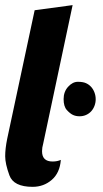

<svg xmlns="http://www.w3.org/2000/svg" viewBox="-30 -722 400 748"><path d="M174.8 -92.8Q192.9 -92.8 207 -99.1Q203.1 -48.3 171.6 -21.2Q140.1 5.9 97.2 5.9Q22.9 5.9 6.6 -39.1Q-9.8 -84 -9.8 -113.3Q-9.8 -142.6 -2 -181.2L105 -682.1L252.9 -702.1L138.2 -162.1Q133.8 -147 133.8 -132.8Q133.8 -92.8 174.8 -92.8ZM273.4 -403.3Q293.5 -403.3 305.2 -397.9Q316.9 -392.6 325.2 -383.3Q333.5 -374 338.1 -361.6Q342.8 -349.1 342.8 -335.4Q342.8 -321.8 338.1 -309.6Q333.5 -297.4 325.2 -288.3Q316.9 -279.3 305.4 -274.2Q293.9 -269 279.8 -269Q265.6 -269 254.4 -274.2Q243.2 -279.3 230.5 -293.2Q217.8 -307.1 217.8 -335.9Q217.8 -364.7 235.4 -384Q252.9 -403.3 273.4 -403.3Z"/></svg>

Font: Lobster-Regular
Style: Regular
Weight: 400
Designer: Pablo Impallari
Foundry: Pablo Impallari
Version: Version 1.007; ttfautohint (v1.1) -l 8 -r 50 -G 50 -x 14 -D 